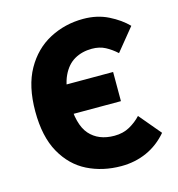

<svg xmlns="http://www.w3.org/2000/svg" viewBox="-102 -752 788 852"><g transform="rotate(-15 292.0 -325.5)"><path d="M352 12Q267 12 197.5 -22.5Q128 -57 86.5 -131Q45 -205 45 -321Q45 -437 87.5 -512.5Q130 -588 201 -625.5Q272 -663 356 -663Q420 -663 471 -637.5Q522 -612 555 -578L471 -475Q447 -497 420.5 -511Q394 -525 359 -525Q314 -525 279 -505Q244 -485 223.5 -441Q203 -397 203 -327Q203 -218 243.5 -172Q284 -126 357 -126Q397 -126 427.5 -143Q458 -160 480 -184L564 -84Q523 -36 469 -12Q415 12 352 12ZM137 -267V-401H424V-267Z"/></g></svg>

Font: Source Sans 3 ExtraBold
Style: Regular
Weight: 800
Designer: Paul D. Hunt
Foundry: Adobe
Version: Version 3.052;hotconv 1.1.0;makeotfexe 2.6.0